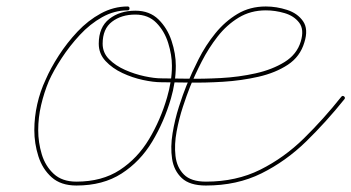

<svg xmlns="http://www.w3.org/2000/svg" viewBox="-20 -567 1085 593"><path d="M374 -547Q380 -547 380 -541Q380 -535 374 -535Q333 -535 295.5 -514Q258 -493 226.5 -459Q195 -425 170.5 -387.5Q146 -350 131 -317Q116 -281 107 -242.5Q98 -204 98 -165Q98 -127 109 -90.5Q120 -54 146 -30Q172 -6 216 -6Q295 -6 350 -42Q405 -78 440.5 -137.5Q476 -197 496 -266Q503 -290 507 -314.5Q511 -339 511 -364Q511 -397 499.5 -434Q488 -471 463 -496.5Q438 -522 398 -522Q355 -522 326 -500Q297 -478 297 -432Q297 -404 317 -384Q337 -364 366.5 -351Q396 -338 426.5 -331.5Q457 -325 478 -325Q509 -325 558 -324Q607 -323 662.5 -326Q718 -329 769.5 -340.5Q821 -352 859 -375.5Q897 -399 909 -439Q920 -476 904 -497Q888 -518 859 -526.5Q830 -535 801 -535Q754 -535 717 -512.5Q680 -490 652 -454Q624 -418 603 -377Q582 -336 567 -299Q557 -274 545 -237.5Q533 -201 525.5 -161Q518 -121 522 -85.5Q526 -50 548 -28Q570 -6 616 -6Q710 -6 784 -43Q858 -80 919 -140Q980 -200 1034 -268Q1034 -268 1034 -268Q1034 -268 1034 -268Q1038 -273 1043 -269Q1047 -265 1044 -261Q988 -191 925.5 -130Q863 -69 787.5 -31.5Q712 6 616 6Q566 6 541.5 -17Q517 -40 511.5 -76.5Q506 -113 513 -155.5Q520 -198 532.5 -237Q545 -276 556 -303Q572 -342 593.5 -384.5Q615 -427 645 -464Q675 -501 713.5 -524Q752 -547 801 -547Q834 -547 866.5 -536.5Q899 -526 916 -501.5Q933 -477 920 -436Q907 -392 869 -367Q831 -342 778.5 -330Q726 -318 669.5 -314.5Q613 -311 562 -312Q511 -313 478 -313Q454 -313 421.5 -320Q389 -327 358 -341.5Q327 -356 306 -378.5Q285 -401 285 -432Q285 -483 317.5 -508.5Q350 -534 398 -534Q442 -534 469.5 -507Q497 -480 510 -440.5Q523 -401 523 -364Q523 -338 519 -312.5Q515 -287 508 -263Q487 -191 450 -129.5Q413 -68 355.5 -31Q298 6 216 6Q168 6 139.5 -19.5Q111 -45 98.5 -84.5Q86 -124 86 -165Q86 -205 95 -245Q104 -285 121 -321Q136 -356 161.5 -395.5Q187 -435 219.5 -469.5Q252 -504 291.5 -525.5Q331 -547 374 -547Q374 -547 374 -547Q374 -547 374 -547Z"/></svg>

Font: FRB American Cursive Thin
Style: Italic
Weight: 100
Italic angle: -25°
Version: Version 2.0;Modular Font Editor K font №1